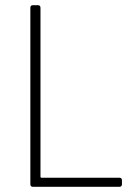

<svg xmlns="http://www.w3.org/2000/svg" viewBox="-20 -720 515 740"><path d="M97 -10V-690Q97 -700 107 -700H126Q136 -700 136 -690V-39Q136 -35 140 -35H440Q450 -35 450 -25V-10Q450 0 440 0H107Q97 0 97 -10Z"/></svg>

Font: Barlow Semi Condensed ExLight
Style: Regular
Weight: 275
Width: 4
Designer: Jeremy Tribby
Foundry: Tribby Type
Version: Version 1.408